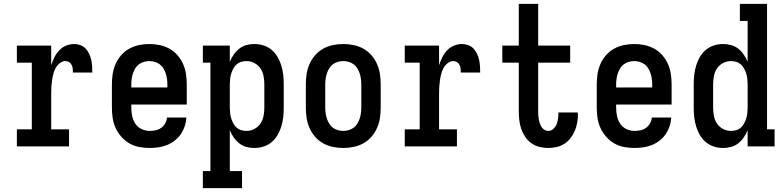

<svg xmlns="http://www.w3.org/2000/svg" viewBox="-20 -755 4040 990"><path d="M67 0V-88H144V-432H67V-520H244V-419Q251 -440 260.5 -459.5Q270 -479 285 -495Q300 -511 320.5 -519.5Q341 -528 363 -528Q379 -528 395 -522Q411 -516 422 -504Q433 -492 440 -477Q447 -462 450.5 -446Q454 -430 455 -413.5Q456 -397 456 -381H356Q356 -391 355 -401Q354 -411 349.5 -420Q345 -429 336.5 -434.5Q328 -440 318 -440Q302 -440 288.5 -429.5Q275 -419 267 -404.5Q259 -390 255 -374Q251 -358 248.5 -341.5Q246 -325 245 -308.5Q244 -292 244 -276V-88H336V0Z M752 8Q725 8 698 3Q671 -2 647.5 -15.5Q624 -29 606 -49.5Q588 -70 576.5 -94.5Q565 -119 561 -146Q557 -173 557 -200V-320Q557 -347 561 -373.5Q565 -400 576 -425Q587 -450 605 -470.5Q623 -491 646.5 -504Q670 -517 696.5 -522.5Q723 -528 750 -528Q777 -528 803.5 -522.5Q830 -517 853.5 -504Q877 -491 895 -470.5Q913 -450 924 -425Q935 -400 939 -373.5Q943 -347 943 -320V-216H657V-200Q657 -178 661.5 -156.5Q666 -135 678 -117Q690 -99 710 -89.5Q730 -80 752 -80Q768 -80 783.5 -83.5Q799 -87 811.5 -96Q824 -105 832 -119.5Q840 -134 841 -149H941Q940 -127 932.5 -104.5Q925 -82 912.5 -63.5Q900 -45 881.5 -30.5Q863 -16 842 -7.5Q821 1 798 4.5Q775 8 752 8ZM843 -304V-320Q843 -334 841 -348.5Q839 -363 834.5 -376.5Q830 -390 822.5 -402.5Q815 -415 803.5 -423.5Q792 -432 778 -436Q764 -440 750 -440Q736 -440 722 -436Q708 -432 696.5 -423.5Q685 -415 677.5 -402.5Q670 -390 665.5 -376.5Q661 -363 659 -348.5Q657 -334 657 -320V-304Z M1026 215V127H1065V-432H1026V-520H1165V-436Q1173 -456 1185 -473.5Q1197 -491 1213.5 -504Q1230 -517 1250.5 -522.5Q1271 -528 1292 -528Q1316 -528 1339.5 -520.5Q1363 -513 1381.5 -497Q1400 -481 1412 -460Q1424 -439 1431 -415.5Q1438 -392 1440.5 -368Q1443 -344 1443 -320V-200Q1443 -176 1440.5 -152Q1438 -128 1431 -104.5Q1424 -81 1412 -60Q1400 -39 1381.5 -23Q1363 -7 1339.5 0.5Q1316 8 1292 8Q1271 8 1250.5 2.5Q1230 -3 1213.5 -16Q1197 -29 1185 -46.5Q1173 -64 1165 -84V127H1228V215ZM1251 -80Q1272 -80 1291.5 -90Q1311 -100 1323 -118Q1335 -136 1339 -157.5Q1343 -179 1343 -200V-320Q1343 -341 1339 -362.5Q1335 -384 1323 -402Q1311 -420 1291.5 -430Q1272 -440 1251 -440Q1237 -440 1223.5 -436Q1210 -432 1199.5 -422.5Q1189 -413 1182.5 -400.5Q1176 -388 1172 -375Q1168 -362 1166.5 -348Q1165 -334 1165 -320V-200Q1165 -186 1166.5 -172Q1168 -158 1172 -145Q1176 -132 1182.5 -119.5Q1189 -107 1199.5 -97.5Q1210 -88 1223.5 -84Q1237 -80 1251 -80Z M1750 8Q1723 8 1696.5 2.5Q1670 -3 1646.5 -16Q1623 -29 1605 -49.5Q1587 -70 1576 -95Q1565 -120 1561 -146.5Q1557 -173 1557 -200V-320Q1557 -347 1561 -373.5Q1565 -400 1576 -425Q1587 -450 1605 -470.5Q1623 -491 1646.5 -504Q1670 -517 1696.5 -522.5Q1723 -528 1750 -528Q1777 -528 1803.5 -522.5Q1830 -517 1853.5 -504Q1877 -491 1895 -470.5Q1913 -450 1924 -425Q1935 -400 1939 -373.5Q1943 -347 1943 -320V-200Q1943 -173 1939 -146.5Q1935 -120 1924 -95Q1913 -70 1895 -49.5Q1877 -29 1853.5 -16Q1830 -3 1803.5 2.5Q1777 8 1750 8ZM1750 -80Q1764 -80 1778 -84Q1792 -88 1803.5 -96.5Q1815 -105 1822.5 -117.5Q1830 -130 1834.5 -143.5Q1839 -157 1841 -171.5Q1843 -186 1843 -200V-320Q1843 -334 1841 -348.5Q1839 -363 1834.5 -376.5Q1830 -390 1822.5 -402.5Q1815 -415 1803.5 -423.5Q1792 -432 1778 -436Q1764 -440 1750 -440Q1736 -440 1722 -436Q1708 -432 1696.5 -423.5Q1685 -415 1677.5 -402.5Q1670 -390 1665.5 -376.5Q1661 -363 1659 -348.5Q1657 -334 1657 -320V-200Q1657 -186 1659 -171.5Q1661 -157 1665.5 -143.5Q1670 -130 1677.5 -117.5Q1685 -105 1696.5 -96.5Q1708 -88 1722 -84Q1736 -80 1750 -80Z M2067 0V-88H2144V-432H2067V-520H2244V-419Q2251 -440 2260.5 -459.5Q2270 -479 2285 -495Q2300 -511 2320.5 -519.5Q2341 -528 2363 -528Q2379 -528 2395 -522Q2411 -516 2422 -504Q2433 -492 2440 -477Q2447 -462 2450.5 -446Q2454 -430 2455 -413.5Q2456 -397 2456 -381H2356Q2356 -391 2355 -401Q2354 -411 2349.5 -420Q2345 -429 2336.5 -434.5Q2328 -440 2318 -440Q2302 -440 2288.5 -429.5Q2275 -419 2267 -404.5Q2259 -390 2255 -374Q2251 -358 2248.5 -341.5Q2246 -325 2245 -308.5Q2244 -292 2244 -276V-88H2336V0Z M2807 8Q2784 8 2761.5 2.5Q2739 -3 2720 -16.5Q2701 -30 2688 -49.5Q2675 -69 2667.5 -91Q2660 -113 2657.5 -136Q2655 -159 2655 -182V-432H2570V-520H2655V-735H2755V-520H2920V-432H2755V-182Q2755 -171 2755.5 -160.5Q2756 -150 2758 -139.5Q2760 -129 2763.5 -119Q2767 -109 2772.5 -100Q2778 -91 2787.5 -85.5Q2797 -80 2807 -80Q2822 -80 2833 -90Q2844 -100 2849.5 -113Q2855 -126 2857 -140.5Q2859 -155 2859 -170V-175H2959Q2959 -172 2959.5 -169.5Q2960 -167 2960 -165Q2960 -143 2956 -121.5Q2952 -100 2943.5 -80Q2935 -60 2921.5 -42.5Q2908 -25 2890 -13.5Q2872 -2 2850.5 3Q2829 8 2807 8Z M3252 8Q3225 8 3198 3Q3171 -2 3147.5 -15.5Q3124 -29 3106 -49.5Q3088 -70 3076.5 -94.5Q3065 -119 3061 -146Q3057 -173 3057 -200V-320Q3057 -347 3061 -373.5Q3065 -400 3076 -425Q3087 -450 3105 -470.5Q3123 -491 3146.5 -504Q3170 -517 3196.5 -522.5Q3223 -528 3250 -528Q3277 -528 3303.5 -522.5Q3330 -517 3353.5 -504Q3377 -491 3395 -470.5Q3413 -450 3424 -425Q3435 -400 3439 -373.5Q3443 -347 3443 -320V-216H3157V-200Q3157 -178 3161.5 -156.5Q3166 -135 3178 -117Q3190 -99 3210 -89.5Q3230 -80 3252 -80Q3268 -80 3283.5 -83.5Q3299 -87 3311.5 -96Q3324 -105 3332 -119.5Q3340 -134 3341 -149H3441Q3440 -127 3432.5 -104.5Q3425 -82 3412.5 -63.5Q3400 -45 3381.5 -30.5Q3363 -16 3342 -7.5Q3321 1 3298 4.5Q3275 8 3252 8ZM3343 -304V-320Q3343 -334 3341 -348.5Q3339 -363 3334.5 -376.5Q3330 -390 3322.5 -402.5Q3315 -415 3303.5 -423.5Q3292 -432 3278 -436Q3264 -440 3250 -440Q3236 -440 3222 -436Q3208 -432 3196.5 -423.5Q3185 -415 3177.5 -402.5Q3170 -390 3165.5 -376.5Q3161 -363 3159 -348.5Q3157 -334 3157 -320V-304Z M3708 8Q3684 8 3660.5 0.5Q3637 -7 3618.5 -23Q3600 -39 3588 -60Q3576 -81 3569 -104.5Q3562 -128 3559.5 -152Q3557 -176 3557 -200V-320Q3557 -344 3559.5 -368Q3562 -392 3569 -415.5Q3576 -439 3588 -460Q3600 -481 3618.5 -497Q3637 -513 3660.5 -520.5Q3684 -528 3708 -528Q3729 -528 3749.5 -522.5Q3770 -517 3786.5 -504Q3803 -491 3815 -473.5Q3827 -456 3835 -436V-647H3795V-735H3935V-88H3974V0H3835V-84Q3827 -64 3815 -46.5Q3803 -29 3786.5 -16Q3770 -3 3749.5 2.5Q3729 8 3708 8ZM3749 -80Q3763 -80 3776.5 -84Q3790 -88 3800.5 -97.5Q3811 -107 3817.5 -119.5Q3824 -132 3828 -145Q3832 -158 3833.5 -172Q3835 -186 3835 -200V-320Q3835 -334 3833.5 -348Q3832 -362 3828 -375Q3824 -388 3817.5 -400.5Q3811 -413 3800.5 -422.5Q3790 -432 3776.5 -436Q3763 -440 3749 -440Q3728 -440 3708.5 -430Q3689 -420 3677 -402Q3665 -384 3661 -362.5Q3657 -341 3657 -320V-200Q3657 -179 3661 -157.5Q3665 -136 3677 -118Q3689 -100 3708.5 -90Q3728 -80 3749 -80Z"/></svg>

Font: Iosevka Curly Slab Semibold
Style: Regular
Weight: 600
Monospace: yes
Designer: Belleve Invis
Foundry: Belleve Invis
Version: Version 22.1.2; ttfautohint (v1.8.4)